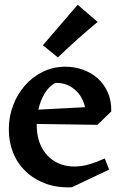

<svg xmlns="http://www.w3.org/2000/svg" viewBox="-20 -772 507 806"><path d="M282 14Q221 17 172 -1Q123 -19 88 -52.5Q53 -86 35 -131Q17 -176 17 -229Q17 -282 35 -329.5Q53 -377 85 -413.5Q117 -450 160.5 -471Q204 -492 255 -492Q293 -492 328 -479.5Q363 -467 390 -443Q417 -419 432.5 -384Q448 -349 447 -304L338 -276Q343 -317 327.5 -351Q312 -385 282 -405Q252 -425 212 -424Q184 -408 167 -379Q150 -350 142 -316Q134 -282 134 -250Q134 -193 155 -153.5Q176 -114 211.5 -93.5Q247 -73 292 -73Q323 -73 354 -82Q385 -91 420 -107L438 -60ZM389 -248 113 -252 109 -310 412 -326 447 -304ZM223 -531 160 -582 306 -752 390 -680Q345 -643 305 -607Q265 -571 223 -531Z"/></svg>

Font: Eczar Medium
Style: Regular
Weight: 500
Designer: Vaibhav Singh
Foundry: Rosetta Type Foundry
Version: Version 2.000